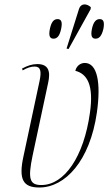

<svg xmlns="http://www.w3.org/2000/svg" viewBox="-20 -824 490 854"><path d="M285 -606 383 -783 384 -792C367 -808 340 -812 331 -783L276 -608ZM218 -652C233 -652 245 -662 252 -696C259 -729 251 -739 236 -739C221 -739 209 -729 202 -696C195 -662 203 -652 218 -652ZM405 -652C420 -652 432 -662 440 -696C446 -729 439 -739 423 -739C409 -739 396 -729 389 -696C382 -662 390 -652 405 -652ZM155 10C269 10 380 -107 411 -324C430 -459 412 -544 357 -544C341 -544 321 -534 315 -509C367 -496 398 -447 380 -322C353 -128 267 -1 164 -1C112 -1 103 -27 125 -132L194 -455C205 -504 198 -539 146 -539C123 -539 102 -532 78 -519L81 -511C100 -522 117 -528 134 -528C161 -528 165 -507 156 -464L84 -127C62 -25 83 10 155 10Z"/></svg>

Font: Noto Serif Display ExtraCondensed ExtraLight
Style: Italic
Weight: 200
Width: 2
Italic angle: -12°
Designer: Monotype Design Team
Foundry: Monotype Imaging Inc.
Version: Version 2.009